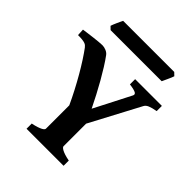

<svg xmlns="http://www.w3.org/2000/svg" viewBox="-219 -926 1056 1056"><g transform="rotate(45 309.5 -397.5)"><path d="M166 0V-40.5Q188 -44.9 202.6 -49.8Q217.3 -54.7 225.8 -59.3Q234.4 -64 237.8 -68.1Q241.2 -72.3 241.2 -75.7V-257.3Q223.6 -295.9 202.1 -336.9Q180.7 -377.9 158.7 -416Q136.7 -454.1 115.5 -486.8Q94.2 -519.5 77.1 -542.5Q72.8 -547.9 68.1 -552Q63.5 -556.2 55.7 -558.8Q47.9 -561.5 35.2 -563Q22.5 -564.5 2 -564.5L0 -605Q14.2 -606.9 33.4 -609.6Q52.7 -612.3 72.3 -614.5Q91.8 -616.7 108.9 -618.4Q126 -620.1 136.2 -620.1Q150.4 -620.1 165.5 -613.8Q180.7 -607.4 189 -596.2Q207 -571.8 226.6 -540.5Q246.1 -509.3 265.9 -474.6Q285.6 -439.9 304.9 -403.1Q324.2 -366.2 341.3 -331.1L449.7 -542.5Q457 -555.2 445.1 -562.5Q433.1 -569.8 395.5 -574.7V-615.2H603.5V-574.7Q586.9 -571.8 575 -568.6Q563 -565.4 554.7 -561.8Q546.4 -558.1 541 -553.5Q535.6 -548.8 532.2 -542.5L377.9 -251.5V-75.7Q377.9 -72.8 381.3 -68.6Q384.8 -64.5 393.3 -59.6Q401.9 -54.7 416.5 -49.8Q431.2 -44.9 454.1 -40.5V0ZM536.6 -778.8Q535.2 -773.4 531 -763.7Q526.9 -753.9 522 -743.4Q517.1 -732.9 512.9 -723.6Q508.8 -714.4 506.8 -710.4H109.4L92.3 -727.1Q93.8 -732.4 97.7 -741.9Q101.6 -751.5 106.2 -761.7Q110.8 -772 115.2 -781.2Q119.6 -790.5 122.1 -795.4H519.5Z"/></g></svg>

Font: Gentium Book Basic
Style: Bold
Weight: 700
Designer: J. Victor Gaultney and Annie Olsen
Foundry: SIL International
Version: Version 1.102; 2013; Maintenance release